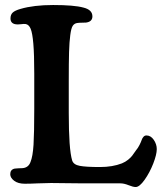

<svg xmlns="http://www.w3.org/2000/svg" viewBox="-20 -731 662 769"><path d="M184.6 2Q163.1 2 131.8 3.4Q100.6 4.9 79.6 4.9Q52.2 4.9 36.6 -7.1Q21 -19 21 -33.2Q21 -51.8 38.6 -55.7Q43 -56.6 53.7 -56.9Q64.5 -57.1 71.3 -57.6Q94.2 -60.1 102.1 -82Q111.3 -104 114.3 -151.4Q117.2 -198.7 117.2 -294.9V-435.5Q117.2 -513.2 113.5 -555.9Q109.9 -598.6 102.8 -615.7Q95.7 -632.8 82.5 -634.8Q76.7 -635.7 63.2 -634Q49.8 -632.3 42.5 -633.8Q22 -637.2 22 -657.2Q22 -672.4 31 -680.7Q40 -689 62 -695.3Q115.2 -710.9 192.9 -710.9Q276.4 -710.9 314 -700.7Q350.1 -691.9 350.1 -665.5Q350.1 -644 324.7 -640.6Q319.8 -640.1 308.3 -640.1Q296.9 -640.1 288.1 -638.7Q277.3 -636.7 271.2 -627.4Q265.1 -618.2 261.5 -590.8Q257.8 -563.5 256.6 -522.5Q255.4 -481.4 255.4 -407.2V-278.8Q255.4 -133.3 269 -88.4Q274.4 -71.3 299.6 -66.7Q324.7 -62 380.4 -62Q430.7 -62 468.3 -76.7Q482.4 -82.5 493.2 -91.3Q503.9 -100.1 509.3 -107.2Q514.6 -114.3 524.4 -128.4Q532.7 -138.2 538.8 -150.4Q544.9 -162.6 547.4 -170.2Q549.8 -177.7 554.7 -183.1Q559.6 -188.5 566.4 -188.5Q584 -188.5 595.9 -170.9Q607.9 -153.3 607.9 -133.8Q607.9 -112.3 593.8 -75.9Q579.6 -39.6 559.1 -10.7Q538.6 18.1 523.4 18.1Q513.2 18.1 494.9 10.7Q476.6 3.4 462.4 3.4H314.5Q290 3.4 247.6 2.7Q205.1 2 184.6 2Z"/></svg>

Font: Cooper* SemiBold
Style: Regular
Weight: 600
Designer: Owen Earl
Foundry: indestructible type*
Version: Version 0.001